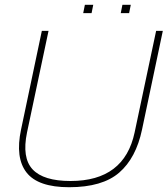

<svg xmlns="http://www.w3.org/2000/svg" viewBox="-20 -773 701 803"><path d="M328 -718 335 -753H370L363 -718ZM485 -718 492 -753H527L520 -718ZM269 10Q139 10 91 -51.5Q43 -113 68 -231L155 -644H183L93 -219Q71 -113 116.5 -64.5Q162 -16 275 -16Q500 -16 543 -219L633 -644H661L574 -231Q549 -112 478.5 -51Q408 10 269 10Z"/></svg>

Font: Kanit Thin
Style: Italic
Weight: 250
Italic angle: -12°
Designer: Katatrad Team
Foundry: CadsonDemak
Version: Version 2.000; ttfautohint (v1.8.3)